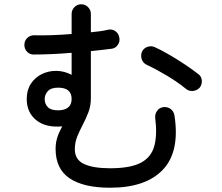

<svg xmlns="http://www.w3.org/2000/svg" viewBox="-20 -825 1040 898"><path d="M495 53Q371 53 305.5 9Q240 -35 240 -129Q240 -157 248 -182Q256 -207 271 -234Q194 -227 149.5 -263Q105 -299 105 -362Q105 -404 124.5 -433.5Q144 -463 175.5 -478.5Q207 -494 244 -493.5Q281 -493 315 -475V-578Q268 -574 222 -572Q176 -570 139 -570Q120 -569 107 -582.5Q94 -596 94 -615Q94 -634 107 -647Q120 -660 139 -660Q175 -659 221 -660.5Q267 -662 315 -666V-760Q315 -778 328 -791.5Q341 -805 360 -805Q379 -805 392 -791.5Q405 -778 405 -760V-674Q428 -676 448.5 -679Q469 -682 486 -686Q505 -690 520 -679Q535 -668 538 -649Q542 -631 531 -615Q520 -599 502 -597Q481 -594 456.5 -591.5Q432 -589 405 -586V-366Q405 -330 393.5 -300Q382 -270 367.5 -242.5Q353 -215 341.5 -187Q330 -159 330 -127Q330 -78 373 -58Q416 -38 495 -38Q589 -38 638 -63.5Q687 -89 701.5 -141.5Q716 -194 706 -273Q704 -292 715 -307Q726 -322 745 -324Q764 -326 778.5 -315Q793 -304 796 -285Q822 -116 742 -31.5Q662 53 495 53ZM849 -410Q811 -441 761 -471Q711 -501 666 -522Q649 -530 643 -548Q637 -566 644 -583Q652 -600 670 -606Q688 -612 705 -604Q736 -590 773.5 -568Q811 -546 847 -522Q883 -498 908 -478Q923 -467 924 -447.5Q925 -428 913 -414Q900 -401 881.5 -399.5Q863 -398 849 -410ZM252 -309Q281 -309 298 -322Q315 -335 315 -362Q315 -415 252 -415Q218 -415 203.5 -398.5Q189 -382 189 -362Q189 -339 203.5 -324Q218 -309 252 -309Z"/></svg>

Font: Zen Maru Gothic Medium
Style: Regular
Weight: 500
Designer: Yoshimichi Ohira
Foundry: Positype
Version: Version 1.001